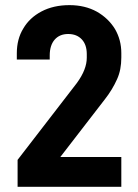

<svg xmlns="http://www.w3.org/2000/svg" viewBox="-20 -721 533 741"><path d="M276.9 -400.9Q314.9 -453.1 314.9 -498V-512.2Q314.9 -548.3 295.9 -568.8Q276.4 -589.8 243.2 -589.8Q210 -589.8 190.9 -567.9Q171.9 -545.9 171.9 -506.8V-491.2H44.9V-515.1Q44.9 -570.3 69.8 -610.8Q93.8 -652.3 140.1 -676.8Q186.5 -701.2 248 -701.2Q308.1 -701.2 354 -675.8Q398.4 -650.4 423.8 -608.9Q448.2 -566.9 448.2 -516.1V-499Q448.2 -451.7 432.1 -416Q413.6 -374.5 384.8 -337.9L212.9 -115.2H448.2V0H47.9V-104Z"/></svg>

Font: D-DIN-PRO
Style: Bold
Weight: 700
Designer: Charles Nix
Foundry: Datto Inc.
Version: Version 1.000;hotconv 1.0.109;makeotfexe 2.5.65596